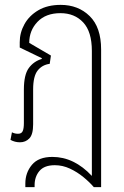

<svg xmlns="http://www.w3.org/2000/svg" viewBox="-20 -576 507 788"><path d="M84 192V177Q84 133 111 100.5Q138 68 195 68Q284 68 357 146V-367Q357 -446 321.5 -484Q286 -522 228 -522Q168 -522 134 -486.5Q100 -451 100 -400L189 -348L184 -314Q153 -310 134.5 -286.5Q116 -263 116 -209V-66Q116 -24 100.5 -8Q85 8 62 8Q41 8 23 -2L29 -33Q35 -30 41 -28.5Q47 -27 54 -27Q68 -27 73 -37.5Q78 -48 78 -71V-208Q78 -269 98 -296.5Q118 -324 151 -334L152 -337L61 -381V-403Q61 -442 80.5 -477Q100 -512 137.5 -534Q175 -556 229 -556Q301 -556 348 -510Q395 -464 395 -373V192H365Q348 172 322.5 151Q297 130 267 116Q237 102 205 102Q162 102 142 125.5Q122 149 122 184V192Z"/></svg>

Font: Noto Sans Thai Cond ExtLt
Style: Regular
Weight: 200
Width: 3
Designer: Monotype Design Team
Foundry: Monotype Imaging Inc.
Version: Version 2.002; ttfautohint (v1.8.4.7-5d5b)